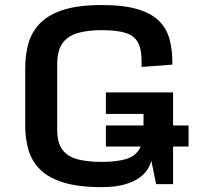

<svg xmlns="http://www.w3.org/2000/svg" viewBox="-20 -748 816 780"><path d="M393.1 12.2Q299.3 12.2 238.8 -6.3Q178.2 -24.9 144 -58.3Q109.9 -91.8 96.2 -137.2Q82.5 -182.6 82.5 -236.8V-471.2Q82.5 -526.4 95.9 -573Q109.4 -619.6 143.6 -654.3Q177.7 -689 238.3 -708.3Q298.8 -727.5 393.1 -727.5Q483.9 -727.5 540.5 -710.2Q597.2 -692.9 627.4 -661.6Q657.7 -630.4 668.9 -588.1Q680.2 -545.9 680.2 -496.6V-485.4L555.2 -476.1V-498.5Q555.2 -549.3 539.8 -576.7Q524.4 -604 489 -614.7Q453.6 -625.5 393.1 -625.5Q336.4 -625.5 295.9 -613.8Q255.4 -602.1 233.9 -572.3Q212.4 -542.5 212.4 -488.3V-221.7Q212.4 -168 233.6 -139.6Q254.9 -111.3 295.4 -100.8Q335.9 -90.3 393.1 -90.3Q450.7 -90.3 488.5 -100.8Q526.4 -111.3 544.7 -139.6Q563 -168 563 -221.7V-285.2H410.2V-372.6H683.1V0H614.3L594.7 -95.2Q591.3 -80.1 580.3 -61.5Q569.3 -43 546.9 -26.4Q524.4 -9.8 486.8 1.2Q449.2 12.2 393.1 12.2ZM410.2 -238.3H746.1V-152.8H410.2Z"/></svg>

Font: Monda SemiBold
Style: Regular
Weight: 600
Designer: Vernon Adams
Foundry: Vernon Adams
Version: Version 2.200